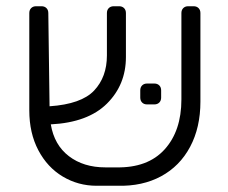

<svg xmlns="http://www.w3.org/2000/svg" viewBox="-20 -591 731 616"><path d="M601 -571Q611 -571 617 -565Q623 -559 623 -549V-265Q623 -182 590 -120Q557 -58 497 -25.5Q437 7 357 5H290Q231 5 181.5 -24.5Q132 -54 103 -109Q74 -164 74 -237V-549Q74 -559 80 -565Q86 -571 96 -571H113Q123 -571 129 -565Q135 -559 135 -549L139 -250Q241 -257 282 -300.5Q323 -344 323 -413V-549Q323 -559 329 -565Q335 -571 345 -571H362Q372 -571 378 -565Q384 -559 384 -549V-408Q384 -319 323 -258.5Q262 -198 143 -192Q154 -126 201 -90Q248 -54 318 -54H353Q454 -52 508 -111.5Q562 -171 562 -272V-549Q562 -559 568 -565Q574 -571 584 -571ZM452 -256Q442 -256 436 -262Q430 -268 430 -278V-301Q430 -311 436 -317Q442 -323 452 -323H475Q485 -323 491 -317Q497 -311 497 -301V-278Q497 -268 491 -262Q485 -256 475 -256Z"/></svg>

Font: Rubik AZ
Style: Regular
Weight: 300
Designer: Hubert and Fischer
Foundry: Hubert & Fischer
Version: Version 2.000